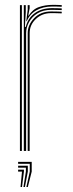

<svg xmlns="http://www.w3.org/2000/svg" viewBox="-20 -621 302 790"><path d="M78 0V-600H86V-571.5L82.5 -510.2H86Q94.5 -546 123 -566.8Q151.5 -587.5 194.2 -587.5Q205.5 -587.5 215.6 -587.2Q225.8 -587 234 -586.5V-579.5Q223.8 -580 213 -580.2Q202.2 -580.5 190.8 -580.5Q157.8 -580.5 134.8 -566.5Q111.8 -552.5 99.6 -530.5Q87.5 -508.5 87.5 -484.5V0ZM62 0V-600H70V0ZM94 0V-484.5Q94 -518.5 120.4 -546.1Q146.8 -573.8 190.5 -573.8Q200.8 -573.8 212 -573.5Q223.2 -573.2 234 -572.8V-566Q222 -566.5 211.2 -566.8Q200.5 -567 190.2 -567Q153.2 -567 127.6 -542.9Q102 -518.8 102 -484.5V0ZM88 -533.8 94 -580.5V-600H102V-587.2L96.2 -556.5H98Q114.2 -582.8 140.2 -591.9Q166.2 -601 197.2 -601Q206 -601 215 -600.8Q224 -600.5 234 -600V-593.2Q223 -593.8 213.6 -594Q204.2 -594.2 195.2 -594.2Q156.8 -594.2 129.5 -578.5Q102.2 -562.8 89.8 -533.8ZM88.5 148.5 102.5 85V53H54.5V45H110.5V85L94.5 148.5ZM64.5 148.5 70.5 85H54.5V77H78.5V85L70.5 148.5ZM76.5 148.5 86.5 85V69H54.5V61H94.5V85L82.5 148.5Z"/></svg>

Font: Big Shoulders Inline Text Thin
Style: Regular
Weight: 100
Designer: Patric King
Foundry: XO Type Co
Version: Version 2.002